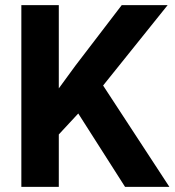

<svg xmlns="http://www.w3.org/2000/svg" viewBox="-20 -731 683 751"><path d="M642.6 0 383.3 -396.5 635.7 -710.9H456.1L274.9 -474.1L210 -385.3V-710.9H63.5V0H210V-205.1L286.1 -287.1L469.2 0Z"/></svg>

Font: Vazirmatn
Style: Bold
Weight: 700
Designer: Saber Rastikerdar
Foundry: Saber Rastikerdar
Version: Version 33.003